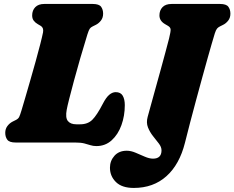

<svg xmlns="http://www.w3.org/2000/svg" viewBox="-20 -720 1184 970"><path d="M358.5 0H59Q27.5 0 17 -14Q6.5 -28 6.5 -49Q6.5 -68.5 17.2 -83Q28 -97.5 43.5 -105.5L59.5 -113.5Q72 -119.5 76.8 -129Q81.5 -138.5 88.5 -162Q95 -183.5 106.8 -223.8Q118.5 -264 132.5 -312.5Q146.5 -361 160 -409.5Q173.5 -458 183.5 -497.2Q193.5 -536.5 197.5 -557Q201.5 -580 185.5 -589.5L171 -598Q158.5 -605 150.5 -615.5Q142.5 -626 142.5 -642Q142.5 -667.5 158.2 -683.8Q174 -700 203.5 -700H448.5Q480.5 -700 490.8 -685.8Q501 -671.5 501 -651Q501 -630.5 490 -616.2Q479 -602 465 -595L448 -586.5Q438.5 -582 433.5 -575Q428.5 -568 421.5 -546Q403 -486 385.5 -425.8Q368 -365.5 353.8 -312.5Q339.5 -259.5 329.8 -221Q320 -182.5 317 -165.5Q309.5 -125 323 -108.5Q336.5 -92 365.5 -92H385Q423.5 -92 446.5 -115Q469.5 -138 498.5 -194Q516 -228 532 -241.2Q548 -254.5 564.5 -254.5Q589.5 -254.5 600 -236.5Q610.5 -218.5 610.5 -189Q610.5 -135 593.5 -87.8Q576.5 -40.5 544.2 -11.2Q512 18 467 18Q450.5 18 436.8 13.5Q423 9 405.5 4.5Q388 0 358.5 0ZM1048.5 -495Q1041 -469 1028.8 -425.8Q1016.5 -382.5 1001.8 -328.5Q987 -274.5 971.2 -216.2Q955.5 -158 940.8 -102Q926 -46 914.5 1Q887 111 820.8 170.2Q754.5 229.5 656 229.5Q596 229.5 565.8 199.8Q535.5 170 535.5 127.5Q535.5 92.5 558.2 67Q581 41.5 620.5 41.5Q641.5 41.5 665 51.5Q688.5 61.5 711.5 71.5Q734.5 81.5 753 81.5Q796 81.5 796 39.5Q796 23 782.8 5.5Q769.5 -12 753.2 -32.2Q737 -52.5 727.5 -76.5Q718 -100.5 726 -129.5Q730 -144.5 740 -180.5Q750 -216.5 763 -263.8Q776 -311 789.8 -360.5Q803.5 -410 815.2 -453.8Q827 -497.5 834 -525Q842.5 -559.5 842 -570.8Q841.5 -582 828.5 -589.5L814 -598Q785.5 -614.5 785.5 -642Q785.5 -667.5 801 -683.8Q816.5 -700 847 -700H1091.5Q1123 -700 1133.5 -686Q1144 -672 1144 -651Q1144 -630 1132.8 -615.8Q1121.5 -601.5 1107 -594.5L1091 -586.5Q1082 -582 1076.5 -575.5Q1071 -569 1065.2 -551.2Q1059.5 -533.5 1048.5 -495Z"/></svg>

Font: Fraunces 9pt S100 Black
Style: Italic
Weight: 900
Italic angle: -16°
Version: Version 1.000; ttfautohint (v1.8.3)